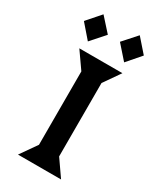

<svg xmlns="http://www.w3.org/2000/svg" viewBox="-227 -994 899 1072"><g transform="rotate(30 223.0 -458.5)"><path d="M29.8 -830.1 106 -917 184.1 -830.1 106 -742.2ZM262.2 -830.1 339.8 -917 416 -830.1 339.8 -742.2ZM361.8 0H84L158.2 -106V-579.1L84 -685.1H361.8L288.1 -579.1V-106Z"/></g></svg>

Font: Bluu Next
Style: Bold
Weight: 700
Designer: Jean-Baptiste Morizot, Igor Stepanchenko (Cyrillic)
Foundry: Igor Stepanchenko
Version: Version 1.005